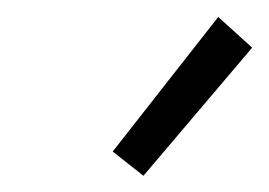

<svg xmlns="http://www.w3.org/2000/svg" viewBox="-20 -790 325 232"><path d="M153.3 -577.6 116.2 -606.9 243.7 -769.5 284.7 -732.4Z"/></svg>

Font: Reddit Sans Light
Style: Italic
Weight: 300
Italic angle: -11.25°
Designer: Stephen Hutchings
Version: Version 1.013